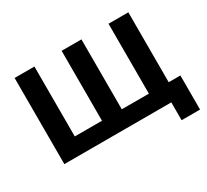

<svg xmlns="http://www.w3.org/2000/svg" viewBox="-163 -953 1456 1351"><g transform="rotate(-30 565.0 -277.5)"><path d="M87 0V-700H248V-132H469V-700H630V-132H850V-700H1011V0ZM956 145V0H847V-132H1106V145Z"/></g></svg>

Font: Montserrat
Style: Bold
Weight: 700
Designer: Julieta Ulanovsky
Foundry: Julieta Ulanovsky
Version: Version 9.000; ttfautohint (v1.8.4.7-5d5b)